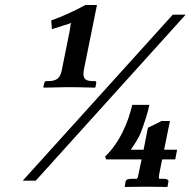

<svg xmlns="http://www.w3.org/2000/svg" viewBox="-20 -659 753 758"><path d="M662.1 -601.1H712.9L121.1 54.2H69.8ZM650.9 -181.2 627.9 -67.9H679.2L671.9 -29.8H620.1L608.9 26.9Q605 46.9 609.9 46.9H626Q633.8 46.9 638.4 48.8Q643.1 50.8 644.3 52.7Q645.5 54.7 645 57.1L641.1 79.1L556.2 78.1L472.2 79.1L476.1 56.2Q479 46.9 500 46.9H518.1Q521 46.9 522.9 43.5Q524.9 40 526.9 27.8L539.1 -29.8H398.9L395 -41Q436.5 -81.1 464.8 -139.2Q490.2 -191.4 502 -245.1H569.8Q561 -202.1 535.2 -133.8Q524.9 -108.4 496.1 -67.9H546.9L564 -154.8Q617.2 -180.2 617.2 -181.2ZM224.1 -382.8 253.9 -530.8Q255.9 -539.6 256.8 -547.6Q257.8 -555.7 258.1 -558.8Q258.3 -562 259.5 -564.5Q260.7 -566.9 263.2 -568.8Q257.3 -567.4 185.1 -543.9L182.1 -578.1Q250 -602.5 316.9 -639.2H362.8L311 -382.8Q306.6 -360.4 314 -349.6Q321.3 -338.9 345.2 -338.9H354Q361.3 -338.9 359.9 -331.1L356.9 -314.9L355 -313Q285.2 -314.9 246.1 -314.9L152.8 -313L150.9 -314.9L154.8 -331.1Q156.2 -338.9 164.1 -338.9H171.9Q196.8 -338.9 208.5 -349.6Q220.2 -360.4 224.1 -382.8Z"/></svg>

Font: Linux Libertine G
Style: Semibold Italic
Weight: 600
Italic angle: -11.5°
Designer: Philipp H. Poll
Foundry: Philipp H. Poll
Version: Version 5.1.1